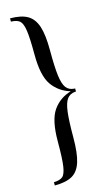

<svg xmlns="http://www.w3.org/2000/svg" viewBox="-122 -674 488 868"><g transform="rotate(-15 122.5 -240.0)"><path d="M158.1 -444.4Q158.1 -366.1 163.3 -325.4Q168.5 -284.7 181.5 -267.3Q194.4 -250 219.4 -248.4H223.4V-233.9H219.4Q194.4 -231.5 181.5 -214.1Q168.5 -196.8 163.3 -156Q158.1 -115.3 158.1 -37.9Q158.1 37.1 145.2 77.8Q132.3 118.5 102.8 135.1Q73.4 151.6 21 151.6V136.3Q49.2 135.5 62.1 124.6Q75 113.7 80.2 78.2Q85.5 42.7 85.5 -37.9Q85.5 -137.1 116.5 -181.5Q147.6 -225.8 200.8 -241.1Q146.8 -257.3 116.1 -301.2Q85.5 -345.2 85.5 -444.4Q85.5 -521.8 80.2 -556.9Q75 -591.9 62.1 -603.2Q49.2 -614.5 21 -615.3V-630.6Q73.4 -630.6 102.8 -613.3Q132.3 -596 145.2 -556Q158.1 -516.1 158.1 -444.4Z"/></g></svg>

Font: Playfair Display
Style: Regular
Weight: 400
Designer: Claus Eggers Sørensen
Foundry: Claus Eggers Sørensen
Version: Version 1.005; ttfautohint (v1.2) -l 10 -r 42 -G 200 -x 21 -